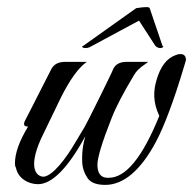

<svg xmlns="http://www.w3.org/2000/svg" viewBox="-20 -518 543 540"><path d="M503 -349C503 -360 498 -366 487 -366C483 -366 479 -365 474 -363C449 -354 431 -331 420 -292C412 -265 409 -232 428 -192C381 -76 334 -18 286 -18H281C263 -19 254 -31 254 -55C254 -74 267 -118 294 -186C306 -217 327 -257 357 -307C363 -318 373 -327 386 -336L397 -344H336C317 -344 304 -337 298 -323C296 -317 285 -295 266 -256C255 -235 234 -190 218 -161L191 -116C166 -73 129 -24 103 -21C83 -21 58 -44 95 -127L151 -243C176 -293 200 -327 224 -344H163C144 -344 131 -337 124 -323L68 -213L50 -178C45 -167 48 -162 59 -162C34 -121 22 -87 22 -58C22 -53 23 -49 25 -46C30 -18 58 0 87 0C126 0 171 -45 220 -135C214 -114 211 -94 211 -76C211 -61 210 -41 227 -16C236 -4 252 2 276 2C327 2 375 -38 418 -118C442 -163 469 -235 498 -332ZM371 -460 417 -389C430 -376 445 -387 437 -389L401 -495C400 -499 388 -499 363 -495L214 -389C204 -387 220 -376 239 -389Z"/></svg>

Font: VL Great Vibes
Style: Regular
Weight: 400
Designer: Robert E. Leuschke
Foundry: Robert E. Leuschke
Version: Version 1.001